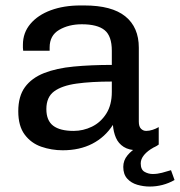

<svg xmlns="http://www.w3.org/2000/svg" viewBox="-20 -541 660 704"><path d="M210 10Q169 10 131.5 -3Q94 -16 70.5 -47.5Q47 -79 47 -133Q47 -188 71.5 -221.5Q96 -255 141.5 -273Q187 -291 250.5 -297Q314 -303 390 -303V-355Q390 -409 363.5 -430.5Q337 -452 280 -452Q232 -452 197 -431.5Q162 -411 162 -367V-355H65Q64 -360 64 -365.5Q64 -371 64 -377Q64 -421 91.5 -453.5Q119 -486 166.5 -503.5Q214 -521 275 -521H289Q390 -521 439.5 -481Q489 -441 489 -366V-95Q489 -77 497 -69Q505 -61 516 -61Q527 -61 539.5 -65Q552 -69 562 -75V-11Q549 -1 530 4.5Q511 10 485 10Q453 10 433.5 -2.5Q414 -15 405 -36Q396 -57 394 -83Q365 -38 318.5 -14Q272 10 210 10ZM250 -61Q285 -61 317 -76.5Q349 -92 369.5 -124Q390 -156 390 -204V-242Q315 -242 261 -234.5Q207 -227 178.5 -206Q150 -185 150 -141Q150 -99 175 -80Q200 -61 250 -61ZM529 143Q506 143 483.5 136.5Q461 130 446.5 114Q432 98 432 71Q432 47 447.5 28.5Q463 10 482 0H543Q521 12 508.5 27Q496 42 496 58Q496 81 510 89Q524 97 540 97Q557 97 574 92.5Q591 88 607 83L620 119Q599 131 576 137Q553 143 529 143Z"/></svg>

Font: Chivo Medium
Style: Regular
Weight: 400
Version: Version 2.002